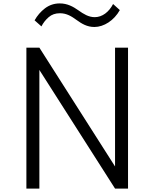

<svg xmlns="http://www.w3.org/2000/svg" viewBox="-20 -1104 904 1124"><path d="M532.5 -946C588 -946 647.5 -984 681.5 -1045L642 -1080.5C618 -1034 579 -1003.5 534.5 -1003.5C499 -1003.5 469 -1022 439 -1043.5C408.5 -1065 374.5 -1084 330 -1084C297.5 -1084 269 -1074.5 243.5 -1055.5C218 -1036 198 -1012.5 182.5 -985L222.5 -949.5C233 -970 247 -988 265 -1003.5C282.5 -1019 304.5 -1026.5 331 -1026.5C370.5 -1026.5 399.5 -1008 429 -986.5C458.5 -965 490 -946 532.5 -946ZM210.5 0V-694.5L653.5 0H729.5V-825H653.5V-129.5L210.5 -825H134.5V0Z"/></svg>

Font: Spartan
Style: Regular
Weight: 400
Designer: Matt Bailey, Mirko Velimirovic
Foundry: Matt Bailey
Version: Version 1.003